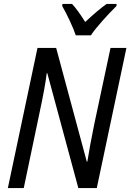

<svg xmlns="http://www.w3.org/2000/svg" viewBox="-20 -958 664 978"><path d="M171 -714H266L422 -135H425Q437 -212 460 -325L543 -714H624L473 0H379L221 -585H218Q210 -516 180 -377L101 0H20ZM297 -927 298 -938H347Q376 -907 414 -846Q478 -906 523 -938H574L573 -927Q542 -897 501.5 -851.5Q461 -806 443 -778H366Q356 -808 335.5 -852Q315 -896 297 -927Z"/></svg>

Font: Noto Sans UI Narrow
Style: Italic
Weight: 400
Width: 4
Italic angle: -12°
Designer: Monotype Design Team
Foundry: Monotype Imaging Inc.
Version: Version 1.001